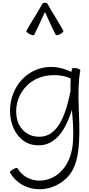

<svg xmlns="http://www.w3.org/2000/svg" viewBox="-20 -1039 644 1396"><path d="M228 -785C256 -839 280 -896 307 -952C333 -896 357 -839 386 -785C388 -781 403 -783 418 -791C433 -799 443 -810 441 -815C405 -881 362 -944 326 -1010C323 -1017 315 -1020 307 -1018C299 -1020 291 -1017 287 -1010C252 -944 208 -881 172 -815C170 -810 180 -799 195 -791C211 -783 225 -781 228 -785ZM503 -539C501 -531 500 -523 499 -516C437 -546 369 -560 301 -548C132 -519 28 -348 58 -174C75 -81 135 1 226 15C373 38 453 -83 503 -240C509 -166 516 -91 511 -17C507 67 482 150 422 209C327 304 171 295 107 184C104 180 90 183 75 192C60 200 50 211 53 216C137 362 342 378 467 253C535 184 550 83 555 -14C565 -186 534 -359 564 -528C565 -533 552 -540 535 -543C518 -546 504 -544 503 -539ZM236 -47C167 -57 114 -112 102 -182C76 -325 170 -462 312 -487C374 -498 439 -494 494 -468C492 -437 492 -406 493 -376C455 -192 394 -22 236 -47Z"/></svg>

Font: Nupuram ExtraLight
Style: Regular
Weight: 200
Designer: Santhosh Thottingal (santhosh.thottingal@gmail.com)
Foundry: SMC
Version: Version 1.000